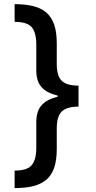

<svg xmlns="http://www.w3.org/2000/svg" viewBox="-20 -791 475 948"><path d="M367.7 -310.1Q301.8 -310.1 260.7 -320.3Q219.7 -330.6 197.5 -348.9Q175.3 -367.2 167.2 -391.1Q159.2 -415 159.2 -442.9V-570.8Q159.2 -629.4 137 -656.2Q114.7 -683.1 52.2 -683.1V-770.5Q105.5 -770.5 144.3 -760.7Q183.1 -751 209 -728.8Q234.9 -706.5 247.6 -669.2Q260.3 -631.8 260.3 -576.7V-474.1Q260.3 -417.5 284.2 -392.8Q308.1 -368.2 367.7 -368.2ZM52.2 137.7V51.3Q114.7 51.3 137 23.9Q159.2 -3.4 159.2 -62V-189.5Q159.2 -216.3 167.2 -240.5Q175.3 -264.6 197.5 -283.2Q219.7 -301.8 260.7 -312.3Q301.8 -322.8 367.7 -322.8V-264.6Q307.6 -264.2 283.9 -239.3Q260.3 -214.4 260.3 -157.7V-56.2Q260.3 -0.5 247.6 36.9Q234.9 74.2 209 96.2Q183.1 118.2 144.3 127.9Q105.5 137.7 52.2 137.7ZM367.7 -264.6 264.6 -264.2V-368.7L367.7 -368.2Z"/></svg>

Font: V-Inter
Style: Medium-500
Weight: 500
Designer: Rasmus Andersson
Foundry: rsms
Version: Version 4.000;git-4146feb